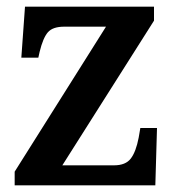

<svg xmlns="http://www.w3.org/2000/svg" viewBox="-20 -556 526 576"><path d="M24 0V-41L298 -476H173Q138 -476 123.5 -459Q109 -442 99 -401L95 -383H44L55 -536H442V-494L167 -60H322Q357 -60 372.5 -80.5Q388 -101 396 -143L401 -172H451L446 0Z"/></svg>

Font: Noto Serif Hebrew SemiCondensed SemiBold
Style: Regular
Weight: 600
Width: 4
Designer: Monotype Design Team
Foundry: Monotype Imaging Inc.
Version: Version 2.004; ttfautohint (v1.8.4.7-5d5b)